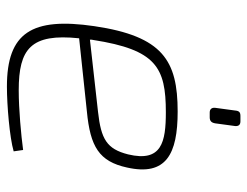

<svg xmlns="http://www.w3.org/2000/svg" viewBox="-102 -618 732 569"><g transform="rotate(90 264.5 -334.0)"><path d="M314 -589H328C339 -589 344 -594 346 -605L354 -664C355 -675 350 -680 340 -680H324C313 -680 309 -676 308 -664L300 -605C299 -595 304 -589 314 -589ZM311 -494C160 -494 88 -450 58 -247C31 -62 77 12 237 12C292 12 388 4 429 -8L425 -36C380 -30 305 -23 248 -23C125 -23 79 -59 94 -202L311 -225C415 -235 459 -261 477 -344C503 -460 437 -494 311 -494ZM438 -347C422 -284 393 -267 312 -258L98 -234C98 -238 98 -241 99 -244C128 -430 180 -459 313 -459C401 -459 462 -447 438 -347Z"/></g></svg>

Font: Exo 2 Extra Light
Style: Italic
Weight: 250
Italic angle: -8°
Designer: Natanael Gama
Version: Version 1.001;PS 001.001;hotconv 1.0.88;makeotf.lib2.5.64775